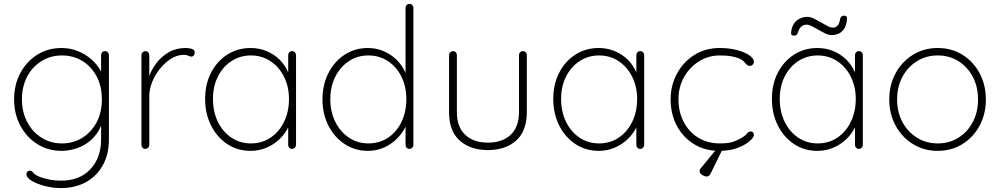

<svg xmlns="http://www.w3.org/2000/svg" viewBox="-20 -760 5104 980"><path d="M294 -515Q339 -515 378 -499Q417 -483 446.5 -457Q476 -431 492.5 -401Q509 -371 509 -342L496 -379V-479Q496 -487 501.5 -493Q507 -499 516 -499Q525 -499 530.5 -493Q536 -487 536 -479V-49Q536 28 504.5 84Q473 140 418 170Q363 200 290 200Q250 200 209.5 189.5Q169 179 142 163Q115 147 115 129Q115 121 119.5 116Q124 111 132 111Q142 111 150.5 122Q159 133 181 142Q190 145 205.5 150Q221 155 243 158.5Q265 162 292 162Q387 162 441.5 103.5Q496 45 496 -49V-148L506 -147Q494 -104 471 -74Q448 -44 418.5 -25.5Q389 -7 356.5 1.5Q324 10 294 10Q225 10 170.5 -24.5Q116 -59 84 -118.5Q52 -178 52 -253Q52 -328 84 -387.5Q116 -447 170.5 -481Q225 -515 294 -515ZM296 -477Q238 -477 191.5 -448Q145 -419 118.5 -368.5Q92 -318 92 -253Q92 -189 118.5 -138Q145 -87 191.5 -57.5Q238 -28 296 -28Q354 -28 400 -56.5Q446 -85 473 -135.5Q500 -186 500 -253Q500 -320 473 -370.5Q446 -421 400 -449Q354 -477 296 -477Z M722 0Q713 0 707.5 -6Q702 -12 702 -20V-479Q702 -487 708 -493Q714 -499 722 -499Q731 -499 736.5 -493Q742 -487 742 -479V-310L725 -284Q725 -323 738.5 -363Q752 -403 778 -437.5Q804 -472 841.5 -493.5Q879 -515 928 -515Q942 -515 958 -511Q974 -507 974 -492Q974 -483 969 -477Q964 -471 956 -471Q950 -471 941.5 -475.5Q933 -480 917 -480Q885 -480 854 -461Q823 -442 797.5 -410.5Q772 -379 757 -342Q742 -305 742 -270V-20Q742 -12 736 -6Q730 0 722 0Z M1471 -499Q1480 -499 1485.5 -493Q1491 -487 1491 -479V-20Q1491 -12 1485 -6Q1479 0 1471 0Q1462 0 1456.5 -6Q1451 -12 1451 -20V-162L1467 -175Q1467 -143 1451 -110Q1435 -77 1407 -50Q1379 -23 1341 -6.5Q1303 10 1259 10Q1192 10 1139.5 -25Q1087 -60 1057 -120Q1027 -180 1027 -255Q1027 -331 1057.5 -389.5Q1088 -448 1140.5 -481.5Q1193 -515 1259 -515Q1302 -515 1340 -499.5Q1378 -484 1406.5 -456Q1435 -428 1451 -390.5Q1467 -353 1467 -309L1451 -334V-479Q1451 -487 1456.5 -493Q1462 -499 1471 -499ZM1261 -28Q1317 -28 1361 -57.5Q1405 -87 1430 -138.5Q1455 -190 1455 -255Q1455 -317 1430 -367.5Q1405 -418 1361 -447.5Q1317 -477 1261 -477Q1206 -477 1162 -448.5Q1118 -420 1092.5 -370Q1067 -320 1067 -255Q1067 -190 1092 -138.5Q1117 -87 1161 -57.5Q1205 -28 1261 -28Z M2070 -740Q2079 -740 2084.5 -734Q2090 -728 2090 -720V-20Q2090 -12 2084 -6Q2078 0 2070 0Q2061 0 2055.5 -6Q2050 -12 2050 -20V-162L2066 -184Q2066 -150 2050.5 -115.5Q2035 -81 2006.5 -52.5Q1978 -24 1940 -7Q1902 10 1858 10Q1792 10 1739.5 -24.5Q1687 -59 1656.5 -118.5Q1626 -178 1626 -253Q1626 -328 1656.5 -387.5Q1687 -447 1739.5 -481Q1792 -515 1858 -515Q1899 -515 1936.5 -499.5Q1974 -484 2003 -456Q2032 -428 2049 -390.5Q2066 -353 2066 -309L2050 -334V-720Q2050 -728 2055.5 -734Q2061 -740 2070 -740ZM1860 -28Q1917 -28 1960.5 -57Q2004 -86 2029 -137Q2054 -188 2054 -253Q2054 -318 2029 -368.5Q2004 -419 1960 -448Q1916 -477 1860 -477Q1805 -477 1761 -448Q1717 -419 1691.5 -368.5Q1666 -318 1666 -253Q1666 -189 1691.5 -138Q1717 -87 1761 -57.5Q1805 -28 1860 -28Z M2649 -499Q2658 -499 2663.5 -493Q2669 -487 2669 -479V-188Q2669 -91 2614.5 -42.5Q2560 6 2470 6Q2381 6 2326.5 -42.5Q2272 -91 2272 -188V-479Q2272 -487 2278 -493Q2284 -499 2292 -499Q2301 -499 2306.5 -493Q2312 -487 2312 -479V-188Q2312 -112 2354.5 -72Q2397 -32 2470 -32Q2544 -32 2586.5 -72Q2629 -112 2629 -188V-479Q2629 -487 2634.5 -493Q2640 -499 2649 -499Z M3248 -499Q3257 -499 3262.5 -493Q3268 -487 3268 -479V-20Q3268 -12 3262 -6Q3256 0 3248 0Q3239 0 3233.5 -6Q3228 -12 3228 -20V-162L3244 -175Q3244 -143 3228 -110Q3212 -77 3184 -50Q3156 -23 3118 -6.5Q3080 10 3036 10Q2969 10 2916.5 -25Q2864 -60 2834 -120Q2804 -180 2804 -255Q2804 -331 2834.5 -389.5Q2865 -448 2917.5 -481.5Q2970 -515 3036 -515Q3079 -515 3117 -499.5Q3155 -484 3183.5 -456Q3212 -428 3228 -390.5Q3244 -353 3244 -309L3228 -334V-479Q3228 -487 3233.5 -493Q3239 -499 3248 -499ZM3038 -28Q3094 -28 3138 -57.5Q3182 -87 3207 -138.5Q3232 -190 3232 -255Q3232 -317 3207 -367.5Q3182 -418 3138 -447.5Q3094 -477 3038 -477Q2983 -477 2939 -448.5Q2895 -420 2869.5 -370Q2844 -320 2844 -255Q2844 -190 2869 -138.5Q2894 -87 2938 -57.5Q2982 -28 3038 -28Z M3655 -515Q3700 -515 3739.5 -505Q3779 -495 3803.5 -478.5Q3828 -462 3828 -444Q3828 -437 3822.5 -430.5Q3817 -424 3809 -424Q3798 -424 3791.5 -430Q3785 -436 3778 -444.5Q3771 -453 3756 -460Q3742 -467 3716.5 -472Q3691 -477 3654 -477Q3596 -477 3548 -447Q3500 -417 3471.5 -366.5Q3443 -316 3443 -253Q3443 -189 3469.5 -138Q3496 -87 3543.5 -57.5Q3591 -28 3654 -28Q3699 -28 3722.5 -36.5Q3746 -45 3763 -55Q3784 -67 3792 -78Q3800 -89 3811 -89Q3819 -89 3823.5 -84Q3828 -79 3828 -71Q3828 -59 3806 -39.5Q3784 -20 3744.5 -5Q3705 10 3651 10Q3578 10 3522 -24.5Q3466 -59 3434.5 -118.5Q3403 -178 3403 -253Q3403 -323 3434.5 -382.5Q3466 -442 3522.5 -478.5Q3579 -515 3655 -515ZM3586 141Q3581 141 3572.5 137.5Q3564 134 3557.5 128Q3551 122 3551 114Q3551 105 3556 100L3646 -10H3674L3607 126Q3600 141 3586 141Z M4364 -499Q4373 -499 4378.5 -493Q4384 -487 4384 -479V-20Q4384 -12 4378 -6Q4372 0 4364 0Q4355 0 4349.5 -6Q4344 -12 4344 -20V-162L4360 -175Q4360 -143 4344 -110Q4328 -77 4300 -50Q4272 -23 4234 -6.5Q4196 10 4152 10Q4085 10 4032.5 -25Q3980 -60 3950 -120Q3920 -180 3920 -255Q3920 -331 3950.5 -389.5Q3981 -448 4033.5 -481.5Q4086 -515 4152 -515Q4195 -515 4233 -499.5Q4271 -484 4299.5 -456Q4328 -428 4344 -390.5Q4360 -353 4360 -309L4344 -334V-479Q4344 -487 4349.5 -493Q4355 -499 4364 -499ZM4154 -28Q4210 -28 4254 -57.5Q4298 -87 4323 -138.5Q4348 -190 4348 -255Q4348 -317 4323 -367.5Q4298 -418 4254 -447.5Q4210 -477 4154 -477Q4099 -477 4055 -448.5Q4011 -420 3985.5 -370Q3960 -320 3960 -255Q3960 -190 3985 -138.5Q4010 -87 4054 -57.5Q4098 -28 4154 -28ZM4033 -578Q4019 -578 4018 -587Q4017 -596 4021 -613Q4030 -646 4053 -660Q4076 -674 4100 -674Q4116 -674 4133.5 -665.5Q4151 -657 4169 -646.5Q4187 -636 4203 -627.5Q4219 -619 4232 -619Q4247 -619 4256 -630.5Q4265 -642 4268 -662Q4269 -670 4274 -675Q4279 -680 4287 -680Q4302 -680 4303 -670.5Q4304 -661 4301 -646Q4296 -622 4284.5 -607.5Q4273 -593 4257.5 -587Q4242 -581 4224 -581Q4210 -581 4193 -589Q4176 -597 4158.5 -607.5Q4141 -618 4125 -626Q4109 -634 4096 -634Q4081 -634 4070 -624.5Q4059 -615 4052 -592Q4050 -585 4044.5 -581.5Q4039 -578 4033 -578Z M5012 -252Q5012 -178 4980 -118.5Q4948 -59 4892.5 -24.5Q4837 10 4766 10Q4696 10 4640 -24.5Q4584 -59 4551.5 -118.5Q4519 -178 4519 -252Q4519 -327 4551.5 -386.5Q4584 -446 4640 -480.5Q4696 -515 4766 -515Q4837 -515 4892.5 -480.5Q4948 -446 4980 -386.5Q5012 -327 5012 -252ZM4972 -252Q4972 -317 4945.5 -367.5Q4919 -418 4872.5 -447.5Q4826 -477 4766 -477Q4707 -477 4660 -447.5Q4613 -418 4586 -367.5Q4559 -317 4559 -252Q4559 -188 4586 -137.5Q4613 -87 4660 -57.5Q4707 -28 4766 -28Q4826 -28 4872.5 -57.5Q4919 -87 4945.5 -137.5Q4972 -188 4972 -252Z"/></svg>

Font: Quicksand Light Light
Style: Regular
Weight: 300
Version: Version 3.006